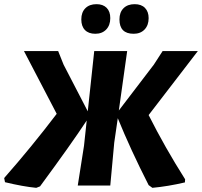

<svg xmlns="http://www.w3.org/2000/svg" viewBox="-32 -890 969 921"><path d="M431 -870Q462 -870 479.5 -852.5Q497 -835 497 -803Q497 -769 477.5 -748.5Q458 -728 425 -728Q393 -728 375.5 -746Q358 -764 358 -797Q358 -831 377.5 -850.5Q397 -870 431 -870ZM614 -870Q646 -870 663.5 -852Q681 -834 681 -803Q681 -769 661.5 -748.5Q642 -728 609 -728Q541 -728 541 -797Q541 -831 560.5 -850.5Q580 -870 614 -870ZM142 11Q79 5 -8 -16L-12 -36Q120 -186 240 -344L83 -645H247L273 -580L389 -356L420 -645H578L538 -360L706 -580L748 -645H917L681 -338Q759 -183 856 -30L855 -15Q774 4 699 11L681 -2Q594 -173 533 -323L516 -206L497 0H341L371 -191L384 -312Q309 -198 160 4Z"/></svg>

Font: Alegreya Sans SC ExtraBold
Style: Italic
Weight: 800
Italic angle: -7°
Designer: Juan Pablo del Peral
Foundry: Huerta Tipografica
Version: Version 2.007